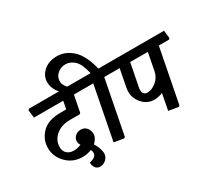

<svg xmlns="http://www.w3.org/2000/svg" viewBox="-194 -1284 1945 1772"><g transform="rotate(-30 779.0 -398.5)"><path d="M488.3 -370.6H386.2Q292 -370.6 234.4 -320.8Q176.8 -271 176.8 -201.2Q176.8 -156.2 204.3 -131.6Q231.9 -106.9 273.9 -106.9Q292.5 -106.9 314 -111.3Q335.4 -115.7 354 -123.5Q347.2 -134.3 343.8 -145.3Q340.3 -156.2 340.3 -167Q340.3 -197.3 364.5 -220.5Q388.7 -243.7 425.3 -243.7Q463.9 -243.7 486.6 -215.6Q509.3 -187.5 509.3 -152.3Q509.3 -126 495.8 -103.8Q482.4 -81.5 463.9 -64.9Q486.3 -26.9 495.6 3.4Q504.9 33.7 504.9 53.2Q504.9 89.4 477.3 116Q449.7 142.6 413.1 142.6Q381.8 142.6 364.5 120.6Q347.2 98.6 346.7 62.5Q387.2 52.7 404.5 38.3Q421.9 23.9 421.9 -2Q421.9 -8.8 419.9 -16.8Q418 -24.9 413.1 -33.7Q393.6 -25.9 369.9 -20.5Q346.2 -15.1 317.9 -15.1Q216.8 -15.1 147.7 -84.2Q78.6 -153.3 78.6 -248Q78.6 -335 143.1 -403.3Q207.5 -471.7 341.8 -471.7H393.6Q398.4 -471.7 401.4 -474.1Q404.3 -476.6 405.3 -481.4L419.4 -555.2H107.9L98.1 -638.2L108.9 -649.4H657.7L667 -566.4L656.7 -555.2H533.7L499.5 -380.4Z M975.6 -555.2H856.9L745.1 19L732.9 27.8L629.9 10.3L739.7 -555.2H639.2L629.4 -638.2L640.1 -649.4H765.6Q740.7 -759.3 696.8 -797.9Q652.8 -836.4 605.5 -836.4Q553.7 -836.4 517.6 -804.4Q481.4 -772.5 481.4 -725.1Q481.4 -699.7 498.5 -671.9Q515.6 -644 558.6 -611.3H482.4Q434.1 -634.3 405.3 -680.2Q376.5 -726.1 376.5 -775.9Q376.5 -843.3 430.7 -891.8Q484.9 -940.4 573.2 -940.4Q663.1 -940.4 736.8 -873.5Q810.5 -806.6 849.1 -649.4H976.6L985.8 -566.4Z M1548.3 -649.4 1557.6 -566.4 1547.4 -555.2H1438.5L1326.7 19L1314.5 27.8L1211.4 10.3L1244.6 -161.1Q1219.7 -151.4 1197.3 -146.7Q1174.8 -142.1 1155.3 -142.1Q1074.2 -142.1 1020.8 -210.2Q967.3 -278.3 984.9 -368.7L1021 -555.2H958L948.2 -638.2L959 -649.4ZM1321.3 -555.2H1133.3L1085.9 -312.5Q1078.1 -272.9 1090.3 -252Q1102.5 -231 1133.8 -231Q1178.7 -231 1226.3 -270.3Q1273.9 -309.6 1284.7 -366.2Z"/></g></svg>

Font: Sitara
Style: Bold Italic
Weight: 700
Italic angle: -11°
Designer: Neelakash Kshetrimayum
Foundry: Neelakash Kshetrimayum
Version: Version 1.000;PS Version 1.000;PS 1.0;hotconv 1.;hotconv 1.0